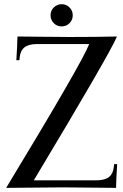

<svg xmlns="http://www.w3.org/2000/svg" viewBox="-20 -909 597 929"><path d="M411.6 -695.8H159.2Q118.7 -695.8 98.6 -679.9Q78.6 -664.1 75.2 -631.3L73.7 -617.7H59.1Q63.5 -686 64.5 -732.4Q110.4 -732.4 198.7 -731Q220.7 -731 249 -730.7Q277.3 -730.5 292.5 -730.2Q307.6 -730 315.9 -730Q443.8 -730 545.9 -732.4Q513.7 -653.3 143.6 -36.6H446.8Q487.3 -36.6 507.3 -52.5Q527.3 -68.4 530.8 -101.1L532.2 -114.7H546.9Q542.5 -46.4 541.5 0Q516.6 0 415.3 -1.2Q314 -2.4 282.7 -2.4Q213.9 -2.4 9.8 0Q376.5 -605 411.6 -695.8ZM240.2 -796.9Q224.6 -812.5 224.6 -835Q224.6 -857.4 240.2 -873Q255.9 -888.7 278.3 -888.7Q300.8 -888.7 316.4 -873Q332 -857.4 332 -835Q332 -812.5 316.4 -796.9Q300.8 -781.2 278.3 -781.2Q255.9 -781.2 240.2 -796.9Z"/></svg>

Font: Flanker
Style: Regular
Weight: 400
Designer: Flanker
Foundry: Flanker
Version: Version 2.027